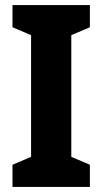

<svg xmlns="http://www.w3.org/2000/svg" viewBox="-20 -734 403 754"><path d="M333 0V-87L260 -118V-596L333 -627V-714H29V-627L102 -596V-118L29 -87V0Z"/></svg>

Font: Noto Sans Georgian Condensed ExtraBold
Style: Regular
Weight: 800
Width: 3
Designer: Monotype Design Team, Akaki Razmadze
Foundry: Google LLC
Version: Version 2.005